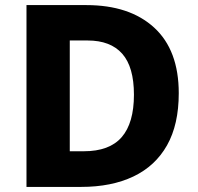

<svg xmlns="http://www.w3.org/2000/svg" viewBox="-20 -734 777 754"><path d="M682 -368Q682 -245 636 -163.5Q590 -82 504 -41Q418 0 299 0H84V-714H319Q489 -714 585.5 -625.5Q682 -537 682 -368ZM506 -362Q506 -471 460 -523Q414 -575 324 -575H254V-140H309Q410 -140 458 -195.5Q506 -251 506 -362Z"/></svg>

Font: Noto Sans Malayalam ExtraBold
Style: Regular
Weight: 800
Designer: Jelle Bosma - Monotype Design Team
Foundry: Monotype Imaging Inc.
Version: Version 2.104; ttfautohint (v1.8.4.7-5d5b)